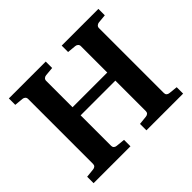

<svg xmlns="http://www.w3.org/2000/svg" viewBox="-153 -873 1075 1075"><g transform="rotate(-45 384.5 -335.5)"><path d="M738.8 0H448.2V-50.8L500 -56.2Q509.8 -57.1 515.9 -62.7Q522 -68.4 522 -78.1V-319.8H247.1V-78.1Q247.1 -68.4 253.2 -62.7Q259.3 -57.1 269 -56.2L321.8 -50.8V0H29.8V-50.8L82 -56.2Q91.8 -57.1 97.9 -62.7Q104 -68.4 104 -78.1V-592.8Q104 -602.5 97.7 -608.4Q91.3 -614.3 82 -615.2L29.8 -620.1V-670.9H321.8V-620.1L269 -615.2Q259.8 -614.3 253.4 -608.4Q247.1 -602.5 247.1 -592.8V-383.8H522V-592.8Q522 -602.5 515.6 -608.4Q509.3 -614.3 500 -615.2L448.2 -620.1V-670.9H738.8V-620.1L687 -615.2Q678.2 -614.3 671.6 -608.2Q665 -602.1 665 -592.8V-78.1Q665 -68.4 671.1 -62.7Q677.2 -57.1 687 -56.2L738.8 -50.8Z"/></g></svg>

Font: Veleka
Style: Bold
Weight: 700
Designer: Stefan Peev, Context Ltd, 2016; SIL International, 1997-2014.
Foundry: Stefan Peev, Context Ltd, 2016
Version: Version 1.000